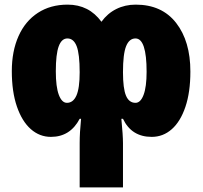

<svg xmlns="http://www.w3.org/2000/svg" viewBox="-20 -583 875 829"><path d="M802 -274Q802 -185 780.5 -121.5Q759 -58 721.5 -25Q684 8 635 8Q548 8 511 -70H504Q511 2 511 35V226H324V35Q324 -10 330 -70H324Q283 8 200 8Q151 8 113 -25.5Q75 -59 53 -123Q31 -187 31 -276Q31 -362 60 -427Q89 -492 143.5 -527.5Q198 -563 272 -563Q364 -563 418 -489Q444 -525 482 -544Q520 -563 566 -563Q679 -563 740.5 -484Q802 -405 802 -274ZM221 -275Q221 -208 234 -173.5Q247 -139 269 -139Q296 -139 310 -170.5Q324 -202 324 -271Q324 -350 311 -383.5Q298 -417 271 -417Q246 -417 233.5 -383Q221 -349 221 -275ZM511 -271Q511 -201 524 -170Q537 -139 565 -139Q587 -139 600 -173.5Q613 -208 613 -273Q613 -417 565 -417Q538 -417 524.5 -383.5Q511 -350 511 -271Z"/></svg>

Font: Noto Sans Display Black Narrow
Style: Regular
Weight: 900
Width: 4
Designer: Monotype Design team
Foundry: Monotype Imaging Inc.
Version: Version 1.000